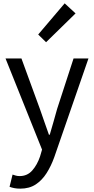

<svg xmlns="http://www.w3.org/2000/svg" viewBox="-20 -892 561 1146"><path d="M101 234Q82 234 66 231Q50 228 37 223L55 150Q63 153 74 156Q85 159 97 159Q143 159 172.5 125.5Q202 92 219 42L231 1L13 -543H108L218 -242Q231 -206 244.5 -166Q258 -126 272 -88H277Q288 -126 299.5 -165.5Q311 -205 321 -242L419 -543H508L304 46Q285 99 258 141.5Q231 184 193 209Q155 234 101 234ZM255 -640 208 -686 366 -872 431 -812Z"/></svg>

Font: Noto Sans TC Thin
Style: Regular
Weight: 400
Version: Version 2.004-H2;hotconv 1.0.118;makeotfexe 2.5.65603